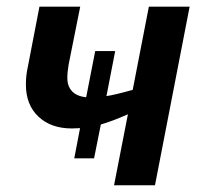

<svg xmlns="http://www.w3.org/2000/svg" viewBox="-20 -548 601 568"><path d="M541 -528.3 438.5 0H317.4L358.4 -210Q335.4 -199.7 315.2 -192.1Q294.9 -184.6 278.3 -179.7L258.3 -79.6H199.7L216.8 -168.9L192.4 -168Q130.9 -168 93.8 -202.9Q56.6 -237.8 56.6 -297.9Q56.6 -324.2 62 -348.6L96.7 -528.3H217.3L183.1 -357.4Q179.2 -335 179.2 -317.4Q179.2 -293 193.1 -278.1Q207 -263.2 234.9 -260.3L261.7 -397H320.8L294.9 -263.7Q308.1 -265.6 327.4 -270.3Q346.7 -274.9 372.6 -282.2L420.4 -528.3Z"/></svg>

Font: Arimo SemiBold
Style: Italic
Weight: 600
Italic angle: -12°
Version: Version 1.33